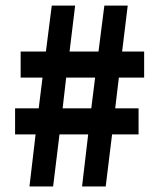

<svg xmlns="http://www.w3.org/2000/svg" viewBox="-20 -670 568 690"><path d="M308.1 -280.8 321.8 -391.1H217.8L205.1 -280.8ZM34.2 -187V-280.8H119.1L132.8 -391.1H54.2V-484.9H145L166 -649.9H250L230 -484.9H334L355 -649.9H439L418.9 -484.9H498V-391.1H407.2L394 -280.8H478V-187H382.8L359.9 0H274.9L296.9 -187H193.8L170.9 0H85.9L107.9 -187Z"/></svg>

Font: SourceSansPro-Bold
Style: Bold
Weight: 700
Designer: Paul D. Hunt
Foundry: Adobe Systems Incorporated
Version: Version 1.050;PS Version 1.000;hotconv 1.0.70;makeotf.lib2.5